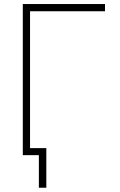

<svg xmlns="http://www.w3.org/2000/svg" viewBox="-20 -752 583 933"><path d="M107.4 2H90.8V-732.4H490.2V-697.3H126V-32.2H205.1V160.2H168.9V2H118.2Z"/></svg>

Font: Gen Shin Gothic ExtraLight
Style: Regular
Weight: 100
Designer: [Source Han Sans]
Ryoko NISHIZUKA  (kana & ideographs); Paul D. Hunt (Latin, Greek & Cyrillic); Wenlong ZHANG  (bopomofo
Version: Version 1.002.20150607